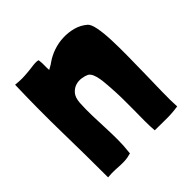

<svg xmlns="http://www.w3.org/2000/svg" viewBox="-141 -616 733 733"><g transform="rotate(-45 225.0 -250.0)"><path d="M167 -499Q167 -502 159 -502.5Q151 -503 141 -502Q131 -501 121 -499.5Q111 -498 107 -498Q95 -497 87 -496.5Q79 -496 72 -496Q65 -496 57 -496.5Q49 -497 37 -498Q33 -366 35.5 -243Q38 -120 38 3Q62 1 78 2Q94 3 107 3.5Q120 4 132.5 3Q145 2 162 -3V-7Q166 -40 166 -73Q166 -106 164.5 -139.5Q163 -173 162 -206.5Q161 -240 163 -275Q165 -302 177 -315.5Q189 -329 204 -333.5Q219 -338 234.5 -335.5Q250 -333 258 -329Q259 -328 260 -328Q261 -328 262 -327Q270 -321 274.5 -310Q279 -299 281.5 -285Q284 -271 285 -256.5Q286 -242 287 -230Q289 -203 289.5 -172Q290 -141 289.5 -110Q289 -79 289 -50Q289 -21 291 2Q326 2 353.5 2.5Q381 3 416 -2Q414 -36 415 -81Q416 -126 417 -174.5Q418 -223 418.5 -270.5Q419 -318 417.5 -358Q416 -398 410.5 -426.5Q405 -455 395 -464Q374 -482 348 -489Q322 -496 294.5 -495Q267 -494 241 -485Q215 -476 194 -461Q189 -457 181.5 -453Q174 -449 169 -446Q168 -460 168.5 -471Q169 -482 167 -499Z"/></g></svg>

Font: Londrina Solid
Style: Regular
Weight: 400
Designer: Marcelo Magalhaes
Foundry: Marcelo Magalhães
Version: Version 1.002